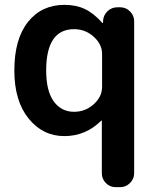

<svg xmlns="http://www.w3.org/2000/svg" viewBox="-20 -550 641 790"><path d="M285 -430Q170 -430 170 -260Q170 -176 201 -133Q232 -90 285 -90Q331 -90 365.5 -121Q400 -152 400 -192V-328Q400 -368 365.5 -399Q331 -430 285 -430ZM245 10Q156 10 97.5 -62.5Q39 -135 39 -260Q39 -389 95 -459.5Q151 -530 245 -530Q293 -530 329 -513Q365 -496 401 -456Q402 -455 403 -455Q404 -455 404 -456V-463Q405 -487 422 -503.5Q439 -520 463 -520H475Q498 -520 515 -503Q532 -486 532 -463V163Q532 186 515 203Q498 220 475 220H455Q432 220 415.5 203Q399 186 399 163V-53Q399 -54 398 -54Q397 -54 396 -53Q332 10 245 10Z"/></svg>

Font: Rounded Mplus 1c Bold
Style: Bold
Weight: 700
Version: Version 1.059.20150529